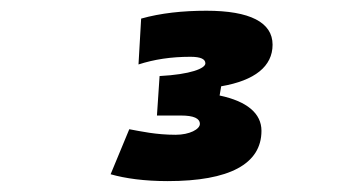

<svg xmlns="http://www.w3.org/2000/svg" viewBox="-20 -723 626 356"><path d="M291 -387.2C405.3 -387.2 464.8 -418.9 464.8 -480.5C464.8 -512.7 438 -535.2 387.2 -545.9L390.1 -563C452.6 -573.7 485.4 -600.1 485.4 -640.1C485.4 -681.6 443.4 -703.1 362.8 -703.1C318.8 -703.1 277.8 -698.7 241.7 -688.5L236.8 -603.5C265.6 -612.8 296.9 -617.7 333 -617.7C352.5 -617.7 360.8 -613.3 360.8 -605.5C360.8 -596.2 333.5 -585 275.9 -582L271 -508.8H315.4C339.4 -508.8 350.6 -503.4 350.6 -493.2C350.6 -483.4 331.5 -473.1 305.7 -473.1C269 -473.1 241.2 -479.5 219.7 -483.4L185.1 -399.9C212.4 -392.1 248 -387.2 291 -387.2Z"/></svg>

Font: Cascadia Mono PL
Style: Bold Italic
Weight: 700
Italic angle: -10°
Monospace: yes
Designer: Aaron Bell
Foundry: Saja Typeworks
Version: Version 2404.023